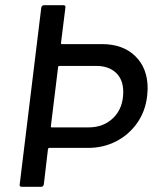

<svg xmlns="http://www.w3.org/2000/svg" viewBox="-20 -720 595 740"><path d="M549 -380Q549 -371 547 -349Q540 -290 508 -245Q476 -200 427 -175Q378 -150 320 -150H170Q167 -150 165 -146L149 -10Q147 0 138 0H64Q54 0 56 -10L139 -690Q141 -700 150 -700H224Q234 -700 232 -690L215 -554Q215 -550 219 -550H373Q454 -550 501.5 -503.5Q549 -457 549 -380ZM455 -366Q455 -413 427 -439.5Q399 -466 350 -466H209Q207 -466 205.5 -465Q204 -464 204 -462L176 -233Q176 -229 179 -229H321Q380 -229 417.5 -266.5Q455 -304 455 -366Z"/></svg>

Font: Barlow Medium
Style: Italic
Weight: 500
Italic angle: -7°
Designer: Jeremy Tribby
Foundry: Tribby Type
Version: Version 1.408